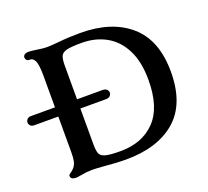

<svg xmlns="http://www.w3.org/2000/svg" viewBox="-176 -824 1065 981"><g transform="rotate(-20 356.0 -334.0)"><path d="M50 -10Q50 -15 53.5 -18Q57 -21 62 -24Q66 -27 71 -31Q76 -35 80 -40Q92 -54 96 -71.5Q100 -89 100 -120V-538Q100 -596 90 -618Q80 -639 60 -638H58Q50 -638 45 -644Q40 -650 40 -658Q40 -666 47.5 -672Q55 -678 70 -678Q82 -678 110 -674Q123 -672 138.5 -670Q154 -668 169 -668Q188 -668 230 -672Q288 -678 350 -678Q521 -678 620 -592Q719 -506 719 -334Q719 -159 621 -74.5Q523 10 350 10Q301 10 239 4Q189 0 169 0Q141 0 109 6Q87 10 80 10Q50 10 50 -10ZM597 -334Q597 -432 564 -497.5Q531 -563 473 -595.5Q415 -628 340 -628Q284 -628 259.5 -622Q235 -616 227.5 -600Q220 -584 220 -548V-120Q220 -84 227 -68.5Q234 -53 258.5 -46.5Q283 -40 340 -40Q457 -40 527 -112Q597 -184 597 -334ZM-31 -365H359Q378 -365 385.5 -352.5Q393 -340 385.5 -327.5Q378 -315 359 -315H-31Q-48 -315 -55 -327.5Q-62 -340 -55 -352.5Q-48 -365 -31 -365Z"/></g></svg>

Font: Raigarh
Style: Regular
Weight: 400
Designer: jaikishan Patel
Foundry: MagicType
Version: Version 1.000;FEAKit 1.0